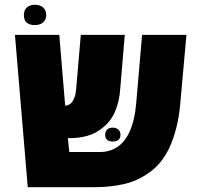

<svg xmlns="http://www.w3.org/2000/svg" viewBox="-20 -777 829 797"><path d="M95.2 0 42 -632.3H226.1L250.5 -338.4Q265.6 -338.4 277.8 -351.6Q283.2 -357.9 288.8 -371.8Q294.4 -385.7 295.9 -404.8L315.4 -632.3H498L479 -407.2Q475.6 -357.9 458.3 -315.7Q440.9 -273.4 404.8 -245.6Q377 -223.1 343.3 -213.4Q309.6 -203.6 269.5 -203.6H261.7L267.6 -146H394.5Q434.6 -146 465.8 -166Q497.1 -186 517.1 -228.5Q539.1 -275.9 545.4 -348.1L569.8 -632.3H753.9L728 -343.8Q723.1 -288.6 710.9 -242.7Q698.7 -196.8 681.6 -160.6Q666.5 -129.4 645.8 -103.8Q625 -78.1 597.7 -59.6Q550.3 -25.4 493.7 -12.7Q437 0 372.6 0ZM447.8 -189.5Q416.5 -189.5 416.5 -218.3Q416.5 -231 424.8 -239.3Q432.6 -247.1 447.8 -247.1Q462.4 -247.1 471.2 -239Q480 -231 480 -218.3Q480 -189.5 447.8 -189.5ZM124.5 -672.9Q79.1 -672.9 79.1 -714.8Q79.1 -734.9 91.6 -746.1Q104 -757.3 125 -757.3Q146.5 -757.3 159.2 -745.6Q171.9 -733.9 171.9 -714.8Q171.9 -695.8 159.2 -684.3Q146.5 -672.9 124.5 -672.9Z"/></svg>

Font: Open Sans ExtraBold
Style: Regular
Weight: 800
Designer: Monotype Design Team
Foundry: Monotype Imaging Inc.
Version: Version 3.003; ttfautohint (v1.8.4)